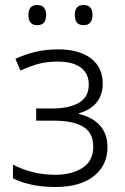

<svg xmlns="http://www.w3.org/2000/svg" viewBox="-20 -740 500 770"><path d="M213 -542Q297 -542 344.5 -506Q392 -470 392 -405Q392 -358 366.5 -328Q341 -298 297 -286V-283Q351 -270 381 -236.5Q411 -203 411 -149Q411 -77 356 -33.5Q301 10 202 10Q148 10 104 0Q60 -10 32 -25V-80Q67 -61 110 -50Q153 -39 202 -39Q267 -39 310.5 -66.5Q354 -94 354 -152Q354 -207 314 -231.5Q274 -256 197 -256H125V-305H190Q256 -305 296 -327.5Q336 -350 336 -401Q336 -446 303.5 -469.5Q271 -493 211 -493Q167 -493 133 -483.5Q99 -474 62 -457L42 -504Q80 -522 122 -532Q164 -542 213 -542ZM94 -680Q94 -720 129 -720Q165 -720 165 -680Q165 -639 129 -639Q94 -639 94 -680ZM280 -680Q280 -720 315 -720Q351 -720 351 -680Q351 -639 315 -639Q280 -639 280 -680Z"/></svg>

Font: RS Noto Sans Light
Style: Regular
Weight: 300
Designer: Monotype Design Team
Foundry: Monotype Imaging Inc.
Version: Version 3.10